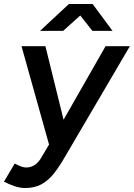

<svg xmlns="http://www.w3.org/2000/svg" viewBox="-60 -732 672 964"><path d="M65 212Q41 212 12.5 202.5Q-16 193 -40 180L14 89Q50 109 71 109Q95 109 114.5 96Q134 83 148 58L229 -78L470 -500H592L267 54Q239 103 211.5 138Q184 173 149.5 192.5Q115 212 65 212ZM188 0 48 -500H168L272 -79L295 0ZM141 -577 286 -712H404V-709L257 -577ZM404 -577 299 -710 300 -712H405L505 -577Z"/></svg>

Font: Figtree Light SemiBold
Style: Italic
Weight: 600
Italic angle: -9.5°
Version: Version 2.001;gftools[0.9.30]